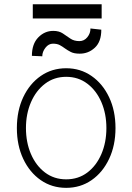

<svg xmlns="http://www.w3.org/2000/svg" viewBox="-20 -876 625 907"><path d="M292.6 11.4Q225.1 11.4 172.6 -25Q120 -61.4 89.8 -125.4Q59.7 -189.3 59.7 -271Q59.7 -353 89.8 -416.9Q120 -480.8 172.6 -517.2Q225.1 -553.6 292.6 -553.6Q360.1 -553.6 412.6 -517Q465.2 -480.5 495.4 -416.7Q525.6 -353 525.6 -271Q525.6 -189.3 495.4 -125.4Q465.2 -61.4 412.6 -25Q360.1 11.4 292.6 11.4ZM292.6 -28.8Q350.1 -28.8 392.8 -61.1Q435.4 -93.4 459 -148.4Q482.6 -203.5 482.6 -271Q482.6 -338.4 459 -393.3Q435.4 -448.2 392.6 -480.6Q349.8 -513.1 292.6 -513.1Q235.8 -513.1 193 -480.6Q150.2 -448.2 126.4 -393.3Q102.6 -338.4 102.6 -271Q102.6 -203.5 126.2 -148.4Q149.9 -93.4 192.6 -61.1Q235.4 -28.8 292.6 -28.8ZM407.3 -741.5 458.5 -735.8Q458.8 -679.3 428.1 -650.7Q397.4 -622.2 356.2 -622.5Q329.9 -622.5 314.5 -630.5Q299 -638.5 286.2 -647.7Q274.9 -656.2 262.3 -663Q249.6 -669.7 230.1 -669.7Q209.5 -669.7 194.6 -650.4Q179.7 -631 179.7 -610.1L130.7 -612.2Q130.7 -668.3 160.7 -699.2Q190.7 -730.1 231.5 -730.1Q258.9 -730.1 276.8 -718Q294.7 -706 312.1 -693.9Q329.5 -681.8 355.1 -681.8Q377.8 -681.8 392.8 -700.5Q407.7 -719.1 407.3 -741.5ZM460.2 -855.8V-788.7H134.9V-855.8Z"/></svg>

Font: Inter UI Extra Light
Style: Regular
Weight: 200
Designer: Rasmus Andersson
Foundry: rsms
Version: 3.2;8d6f07862